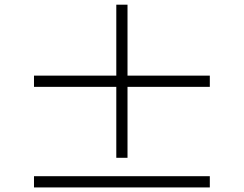

<svg xmlns="http://www.w3.org/2000/svg" viewBox="-20 -808 1040 819"><path d="M523.9 -134.9V-437.5H875V-485.4H523.9V-788H476.1V-485.4H125V-437.5H476.1V-134.9ZM125 -56.4V-8.5H875V-56.4Z"/></svg>

Font: Source Han Serif TW VF
Style: Regular
Weight: 250
Designer: Ryoko NISHIZUKA 西塚涼子 (kana & ideographs); Frank Grießhammer (Latin, Greek & Cyrillic); Wenlong ZHANG 张文龙 (bopomofo); San
Foundry: Adobe
Version: Version 2.002;hotconv 1.1.0;makeotfexe 2.6.0